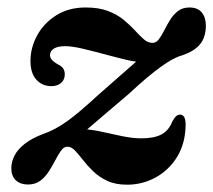

<svg xmlns="http://www.w3.org/2000/svg" viewBox="-20 -494 584 526"><path d="M196.5 -119.5Q208 -130 225 -144.8Q242 -159.5 268.2 -181.8Q294.5 -204 332.5 -236.5Q360.5 -262.5 382.2 -280.8Q404 -299 421 -311.2Q438 -323.5 451.8 -331Q465.5 -338.5 478 -342Q512.5 -353.5 528.2 -373Q544 -392.5 544 -424Q544 -446 532.8 -459.8Q521.5 -473.5 499 -473.5Q480 -473.5 467.2 -463.5Q454.5 -453.5 445.8 -439.2Q437 -425 429.8 -410.5Q422.5 -396 415 -386.2Q407.5 -376.5 398 -376.5Q385.5 -376.5 374.2 -386.2Q363 -396 349.8 -410.5Q336.5 -425 319 -439.5Q301.5 -454 276.2 -463.8Q251 -473.5 214.5 -473.5Q168 -473.5 134 -452Q100 -430.5 81.8 -397Q63.5 -363.5 63.5 -327Q63.5 -293.5 79.5 -275.8Q95.5 -258 121 -258Q137.5 -258 147.5 -267Q157.5 -276 157.5 -290.5Q157.5 -299.5 153.2 -306.2Q149 -313 137 -318.5Q125.5 -325.5 121.2 -331.2Q117 -337 117 -342.5Q117 -354 127.5 -360.8Q138 -367.5 158.5 -367.5Q177 -367.5 205.8 -360.8Q234.5 -354 266 -345.5Q297.5 -337 325.8 -330.2Q354 -323.5 372 -323.5L374.5 -346Q368.5 -339 352 -324.2Q335.5 -309.5 309 -286.5Q282.5 -263.5 247 -232Q222 -209 201.8 -191.8Q181.5 -174.5 164 -162Q146.5 -149.5 130.5 -141Q114.5 -132.5 98.5 -127Q67.5 -115.5 48 -100.2Q28.5 -85 19.8 -67.8Q11 -50.5 11 -33.5Q11 -11.5 23.5 0Q36 11.5 56.5 11.5Q76.5 11.5 90.2 1.2Q104 -9 114 -24.8Q124 -40.5 132 -56Q140 -71.5 147.8 -82Q155.5 -92.5 165 -92Q175.5 -92 185.5 -81.5Q195.5 -71 207.2 -55.8Q219 -40.5 235.2 -24.8Q251.5 -9 274 1.5Q296.5 12 328 12Q370.5 12 407 -8.2Q443.5 -28.5 465.8 -65.2Q488 -102 488.5 -152Q488.5 -167 484.5 -173.5Q480.5 -180 473.5 -180Q467.5 -180 462.8 -176Q458 -172 452 -161Q442.5 -136.5 422.5 -125.8Q402.5 -115 367.5 -115Q343 -115 313.5 -121.2Q284 -127.5 255.2 -133.8Q226.5 -140 204.5 -140Z"/></svg>

Font: Fraunces SemiBold
Style: Italic
Weight: 600
Italic angle: -16°
Version: Version 1.000;[b76b70a41]